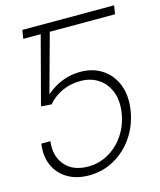

<svg xmlns="http://www.w3.org/2000/svg" viewBox="-111 -808 748 897"><g transform="rotate(-15 263.0 -359.5)"><path d="M208.5 9.8Q147.5 9.8 104.5 -16.4Q61.5 -42.5 41.7 -87.9Q22 -133.3 30.8 -191.4H74.7Q65.4 -121.1 103.8 -76.2Q142.1 -31.2 215.3 -31.2Q269 -31.2 314.5 -57.4Q359.9 -83.5 390.1 -128.4Q420.4 -173.3 429.7 -230Q439.5 -289.1 422.6 -333.5Q405.8 -377.9 368.9 -402.3Q332 -426.8 282.2 -426.8Q233.4 -426.8 192.6 -407.7Q151.9 -388.7 124.5 -356L74.2 -359.9L160.2 -686H75.7L82.5 -727.5H526.4L519.5 -686H204.1L127.4 -406.7H129.9Q164.1 -436 205.1 -452.1Q246.1 -468.3 292.5 -468.3Q354 -468.3 398.9 -438.2Q443.8 -408.2 464.4 -354.7Q484.9 -301.3 473.1 -230Q461.4 -160.6 423.8 -106.4Q386.2 -52.2 330.6 -21.2Q274.9 9.8 208.5 9.8Z"/></g></svg>

Font: Inter Display Extra Light
Style: Italic
Weight: 200
Italic angle: -9.39999°
Designer: Rasmus Andersson
Foundry: rsms
Version: Version 4.000;git-4fc901f